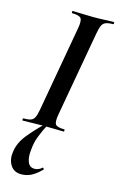

<svg xmlns="http://www.w3.org/2000/svg" viewBox="-135 -680 626 1010"><g transform="rotate(15 178.0 -175.0)"><path d="M25 0Q22 0 22 -6Q22 -12 25 -12Q52 -12 65.5 -17Q79 -22 86 -37Q93 -52 98 -81L180 -544Q188 -587 178 -600Q168 -613 130 -613Q127 -613 127 -619Q127 -625 130 -625Q153 -625 181 -623.5Q209 -622 240 -622Q275 -622 303 -623.5Q331 -625 353 -625Q356 -625 356 -619Q356 -613 353 -613Q326 -613 312 -607Q298 -601 291.5 -586Q285 -571 280 -542L198 -81Q190 -38 199.5 -25Q209 -12 248 -12Q250 -12 250 -6Q250 0 248 0Q226 0 198 -1Q170 -2 136 -2Q105 -2 76.5 -1Q48 0 25 0ZM90 275Q49 275 30 244Q11 213 18 170Q25 121 60.5 77Q96 33 145 -14L155 -7Q137 28 123.5 62.5Q110 97 107 138Q102 175 112 202Q122 229 150 229Q162 229 172.5 224Q183 219 190 212Q192 210 195.5 214.5Q199 219 197 221Q168 250 143 262.5Q118 275 90 275Z"/></g></svg>

Font: Cormorant Light
Style: Bold Italic
Weight: 700
Italic angle: -10°
Version: Version 4.000